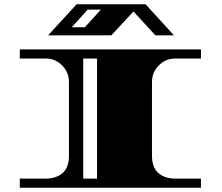

<svg xmlns="http://www.w3.org/2000/svg" viewBox="-20 -882 1043 902"><path d="M694 -497V-151Q694 -95 724 -69Q754 -43 803 -43H924V0H73V-43H195Q244 -43 274 -69Q304 -95 304 -151V-497Q304 -542 272 -574.5Q240 -607 195 -607H73V-650H924V-607H803Q758 -607 726 -574.5Q694 -542 694 -497ZM436 -43V-607H371V-43ZM340 -862H664L797 -716H710L607 -828L503 -716H206ZM454 -837H392L317 -754H379Z"/></svg>

Font: Diplomata SC
Style: Regular
Weight: 400
Width: 7
Designer: Eduardo Rodriguez Tunni
Foundry: Eduardo Rodriguez Tunni
Version: Version 1.001